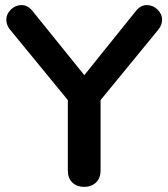

<svg xmlns="http://www.w3.org/2000/svg" viewBox="-20 -730 663 756"><path d="M603 -612.8 376 -335.9V-59.1Q376 -28.3 357.9 -11.2Q339.8 5.9 311.5 5.9Q283.2 5.9 265.1 -11Q247.1 -27.8 247.1 -59.1V-335.9L20 -612.8Q4.9 -630.9 4.9 -652.8Q4.9 -674.8 22.9 -692.4Q41 -710 64.9 -710Q88.9 -710 106.9 -688L312 -434.1L516.1 -688Q534.2 -710 558.1 -710Q582 -710 600.1 -692.4Q618.2 -674.8 618.2 -652.8Q618.2 -630.9 603 -612.8Z"/></svg>

Font: Nunito-Bold
Style: Bold
Weight: 700
Designer: Vernon Adams
Foundry: newtypography
Version: Version 3.000